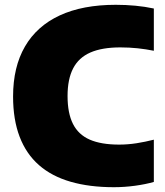

<svg xmlns="http://www.w3.org/2000/svg" viewBox="-20 -770 688 800"><path d="M454.5 10Q352.5 10 274 -12.8Q195.5 -35.5 142.2 -82.2Q89 -129 61.8 -200.2Q34.5 -271.5 34.5 -368Q34.5 -491 84 -576.2Q133.5 -661.5 229 -705.8Q324.5 -750 462.5 -750Q504.5 -750 544.2 -746.2Q584 -742.5 621 -734.5V-558.5Q588.5 -565 553.8 -568.8Q519 -572.5 481.5 -572.5Q405 -572.5 356.5 -551.2Q308 -530 284.8 -485.2Q261.5 -440.5 261.5 -370Q261.5 -298.5 284 -253.8Q306.5 -209 354 -188.2Q401.5 -167.5 476.5 -167.5Q512.5 -167.5 549.2 -173.2Q586 -179 621 -188V-12Q586.5 -2 542.2 4Q498 10 454.5 10Z"/></svg>

Font: Encode Sans SC Black
Style: Regular
Weight: 900
Version: Version 3.002